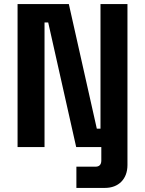

<svg xmlns="http://www.w3.org/2000/svg" viewBox="-20 -720 710 940"><path d="M66 0H198V-610H216L353 0H476V66C476 86 466 96 448 96H354V200H494C560 200 604 157 604 88V-700H472V-90H454L317 -700H66Z"/></svg>

Font: Meta Space
Style: Bold
Weight: 700
Designer: Meta Pool / Florian Karsten
Foundry: Meta Pool / Florian Karsten
Version: Version 2.000;Glyphs 3.1.1 (3137)